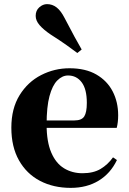

<svg xmlns="http://www.w3.org/2000/svg" viewBox="-20 -894 626 931"><path d="M323 17Q239 17 174 -17Q109 -51 72 -116.5Q35 -182 35 -275Q35 -368 75 -432.5Q115 -497 179.5 -530Q244 -563 317 -563Q395 -563 447.5 -532.5Q500 -502 526.5 -450.5Q553 -399 553 -335Q553 -301 546 -274H104V-310H341Q376 -310 388.5 -329.5Q401 -349 401 -395Q401 -462 376 -495Q351 -528 310 -528Q282 -528 258 -504Q234 -480 220 -428Q206 -376 206 -290Q206 -207 228.5 -154.5Q251 -102 290.5 -78Q330 -54 380 -54Q433 -54 468 -75Q503 -96 528 -131L547 -118Q516 -53 458.5 -18Q401 17 323 17ZM376 -654 355 -637Q331 -655 303 -675Q275 -695 225 -727Q191 -750 172 -772Q153 -794 153 -817Q153 -843 170.5 -858.5Q188 -874 208 -874Q234 -874 254.5 -858Q275 -842 293 -807Q323 -749 341.5 -715.5Q360 -682 376 -654Z"/></svg>

Font: Noto Serif TC ExtraLight Black
Style: Regular
Weight: 900
Version: Version 2.003-H1;hotconv 1.1.1;makeotfexe 2.6.0